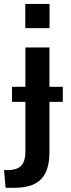

<svg xmlns="http://www.w3.org/2000/svg" viewBox="-24 -758 353 954"><path d="M35.6 -326.7H288.1V-252H35.6ZM-3.9 86.9H15.6Q49.3 86.9 68.1 75.7Q86.9 64.5 94.5 44.4Q102.1 24.4 102.1 -2.4V-522H221.7V0Q221.7 59.6 203.1 98.6Q184.6 137.7 146.2 156.5Q107.9 175.3 47.4 175.3H3.9ZM101.6 -618.2V-738.3H222.2V-618.2Z"/></svg>

Font: Monda SemiBold
Style: Regular
Weight: 600
Designer: Vernon Adams
Foundry: Vernon Adams
Version: Version 2.200